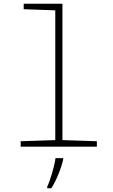

<svg xmlns="http://www.w3.org/2000/svg" viewBox="-20 -780 603 1021"><path d="M90 0H495V-29L312 -35V-760H106V-731L274 -725V-35L90 -29ZM231 213V221H253C282 175 305 116 316 68V61H275C270 104 246 182 231 213Z"/></svg>

Font: Noto Sans Mono SemiCondensed ExtraLight
Style: Regular
Weight: 200
Width: 4
Designer: Monotype Design Team
Foundry: Monotype Imaging Inc.
Version: Version 2.014